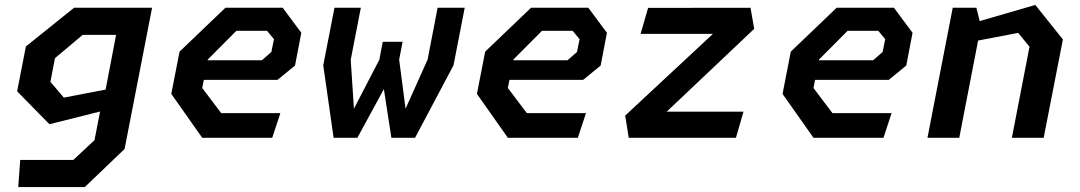

<svg xmlns="http://www.w3.org/2000/svg" viewBox="-20 -559 4380 779"><path d="M54 200H324L485.5 45.5L597 -527.5H280.5L85 -370.5L49.5 -188.5L180.5 -55L386 -106.5L363.5 9.5L277.5 90H62ZM184.5 -227 203 -323 315.5 -417.5H451L408.5 -195.5L239 -163Z M800.5 0H1084.5L1117.5 -100H877.5L800.5 -202L807 -235H1106L1177 -293L1202.5 -426L1127 -527.5H894.5L708.5 -349.5L675 -178ZM822.5 -314.5 823 -317.5 939 -434H1063.5L1091.5 -400L1081 -348L1042.5 -314.5Z M1333.5 0H1430L1537.5 -197.5L1568 0H1664L1820 -294L1865.5 -527.5H1755.5L1715 -317.5L1625.5 -118L1599.5 -317L1613.5 -389.5H1533L1519 -316.5L1416 -118L1403 -316.5L1444 -527.5H1337L1291.5 -294Z M2040.5 0H2324.5L2357.5 -100H2117.5L2040.5 -202L2047 -235H2346L2417 -293L2442.5 -426L2367 -527.5H2134.5L1948.5 -349.5L1915 -178ZM2062.5 -314.5 2063 -317.5 2179 -434H2303.5L2331.5 -400L2321 -348L2282.5 -314.5Z M2531 0H2966L2996.5 -106H2685L3040 -442L3025 -527.5L2609.5 -527L2579 -421.5H2872.5L2516.5 -90Z M3280.5 0H3564.5L3597.5 -100H3357.5L3280.5 -202L3287 -235H3586L3657 -293L3682.5 -426L3607 -527.5H3374.5L3188.5 -349.5L3155 -178ZM3302.5 -314.5 3303 -317.5 3419 -434H3543.5L3571.5 -400L3561 -348L3522.5 -314.5Z M4085.5 0H4214.5L4292.5 -399L4180.5 -539L3955 -473.5L3941.5 -527.5H3845.5L3743 0H3872L3948.5 -394.5L4111 -425.5L4157 -369.5Z"/></svg>

Font: Monaspace Krypton SemiBold
Style: Italic
Weight: 600
Italic angle: -11°
Designer: Riley Cran & the Lettermatic Team
Foundry: Lettermatic
Version: Version 1.101 (Monaspace Krypton)